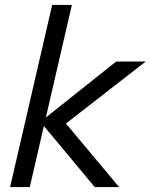

<svg xmlns="http://www.w3.org/2000/svg" viewBox="-20 -760 612 780"><path d="M21 0 192 -740H272L101 0ZM365 0 144 -265 452 -510H572L227 -242L222 -289L464 0Z"/></svg>

Font: Instrument Sans
Style: Italic
Weight: 400
Italic angle: -13°
Designer: Rodrigo Fuenzalida
Foundry: fragTYPE
Version: Version 1.000;gftools[0.9.28]